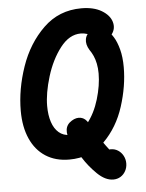

<svg xmlns="http://www.w3.org/2000/svg" viewBox="-58 -789 737 966"><g transform="rotate(-5 310.0 -306.0)"><path d="M276.7 -79.4Q259.4 -113.5 262.9 -140.3Q266.4 -167.1 292.8 -183.2Q316.2 -198 339.1 -193.3Q361.9 -188.6 376.6 -162.2Q394.8 -129.1 413.3 -99.6Q431.8 -70.2 452 -42.9Q462.1 -28.9 472.8 -15.4Q483.4 -1.8 494.5 11.5L417 -6.4Q429.6 -13.4 443.6 -18Q457.6 -22.5 474.8 -22.5Q495.4 -22.5 511.8 -11.9Q528.1 -1.3 537.4 16.3Q546.8 34 546.8 54.3Q546.8 75.7 537.3 93Q527.9 110.4 511.7 120.4Q495.4 130.3 475.2 130.3Q434.8 130.3 394.5 91.1Q354.2 51.9 325.6 6.2Q296.9 -39.5 276.7 -79.4ZM40.9 -254.2Q40.9 -362.8 79.8 -476.1Q118.8 -589.4 197.5 -665.7Q276.2 -742 389.2 -742Q451.5 -742 491.5 -718.1Q531.4 -694.2 541.4 -660Q551.3 -625.8 529.8 -597.5Q518.7 -583 505.6 -579.8Q492.5 -576.6 479.4 -580.7Q466.2 -584.8 445.2 -595.1Q424 -605.3 407.9 -610.7Q391.8 -616 375.2 -616Q317.3 -616 271.7 -556.9Q226.1 -497.8 200.7 -414.9Q175.3 -331.9 175.3 -267.2Q175.3 -221.1 186.8 -186.2Q198.2 -151.4 221 -131.9Q243.8 -112.4 276.2 -112.4Q328.1 -112.4 367 -160.6Q405.9 -208.8 426.8 -278.4Q447.6 -348 447.6 -407.6Q447.6 -434.6 443 -457.2Q438.4 -479.8 430.6 -497.2Q422.8 -514.7 412 -530Q394.2 -558.8 398.9 -585.5Q403.7 -612.2 430.9 -627.1Q450.4 -637.9 470.7 -637.3Q491 -636.7 505.9 -623Q524.3 -607.6 540 -582.5Q555.7 -557.4 566 -518.5Q576.3 -479.6 576.3 -428.8Q576.3 -333.2 543.8 -231.4Q511.3 -129.6 440.9 -59.3Q370.4 10.9 263.1 10.9Q194.1 10.9 144 -21.3Q94 -53.6 67.5 -113.4Q40.9 -173.2 40.9 -254.2Z"/></g></svg>

Font: Monaspace Radon Var
Style: Regular
Weight: 400
Designer: Riley Cran and the Lettermatic Team
Version: Version 1.000 (Monaspace Radon Var)